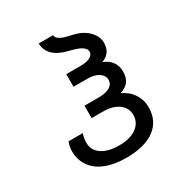

<svg xmlns="http://www.w3.org/2000/svg" viewBox="-173 -852 946 999"><g transform="rotate(-30 300.0 -353.0)"><path d="M177 -2Q126.5 -21.5 98.5 -60.8Q70.5 -100 70.5 -152Q70.5 -166 73 -178.8Q75.5 -191.5 81 -206.5H166Q157.5 -177 157.5 -152.5Q157.5 -108 195.5 -82Q233.5 -56 301 -56Q344 -56 375.8 -68.5Q407.5 -81 424.8 -104Q442 -127 442 -157Q442 -185 426.5 -206.2Q411 -227.5 382.5 -239.2Q354 -251 316 -251H245.5V-325.5H329Q374 -325.5 397.8 -339.8Q421.5 -354 421.5 -379.5Q421.5 -406 396.5 -422.8Q371.5 -439.5 329 -439.5H245.5V-515H332Q368.5 -515 389 -526.2Q409.5 -537.5 409.5 -556Q409.5 -574 388 -588Q366.5 -602 318.5 -613Q260.5 -626.5 231 -655.2Q201.5 -684 201.5 -725H287.5Q288.5 -710.5 301.8 -701Q315 -691.5 332.2 -686.5Q349.5 -681.5 385 -673.5Q417 -666 442.8 -648.8Q468.5 -631.5 483 -608.2Q497.5 -585 497.5 -560Q497.5 -496 439 -475.5Q472.5 -463.5 490.5 -438.8Q508.5 -414 508.5 -379.5Q508.5 -343 492.5 -321.2Q476.5 -299.5 441 -288Q483 -269 507 -232.8Q531 -196.5 531 -153Q531 -70.5 470.8 -26Q410.5 18.5 301 18.5Q263.5 18.5 233.5 13.5Q203.5 8.5 177 -2Z"/></g></svg>

Font: JuliaMono
Style: Regular
Weight: 400
Monospace: yes
Designer: cormullion
Foundry: corm
Version: Version 0.055; ttfautohint (v1.8.4)